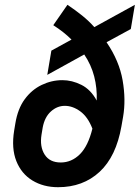

<svg xmlns="http://www.w3.org/2000/svg" viewBox="-20 -770 582 800"><path d="M486 -244Q464 -118 395 -54Q326 10 222 10Q161 10 115 -18Q69 -46 48 -99Q27 -152 39 -226L44 -256Q54 -317 83 -356.5Q112 -396 153.5 -416Q195 -436 240 -436Q280 -436 319 -416.5Q358 -397 383 -351Q385 -403 372.5 -451.5Q360 -500 331 -543L177 -458L194 -559L278 -605Q262 -621 243 -636Q224 -651 202 -665L261 -750Q294 -728 322.5 -705Q351 -682 373 -657L542 -750L525 -649L424 -594Q477 -516 491 -435Q505 -354 493 -284ZM153 -209Q145 -159 166 -126Q187 -93 233 -93Q278 -93 312.5 -127Q347 -161 365 -234Q346 -283 314.5 -306Q283 -329 250 -329Q218 -329 192 -305.5Q166 -282 158 -239Z"/></svg>

Font: Inria Sans
Style: Bold Italic
Weight: 700
Italic angle: -10°
Designer: Black Foundry Team
Foundry: Black Foundry
Version: Version 1.2; ttfautohint (v1.8.3)